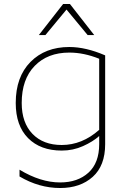

<svg xmlns="http://www.w3.org/2000/svg" viewBox="-20 -776 637 964"><path d="M290 -48Q392 -48 478 -124V-481Q401 -512 328 -512Q219 -512 154 -445Q89 -378 89 -259Q89 -160 143 -104Q197 -48 290 -48ZM508 -52Q508 56 445.5 112Q383 168 282 168Q176 168 78 110V76Q184 140 282 140Q370 140 424 91Q478 42 478 -52V-93Q447 -65 397 -42.5Q347 -20 290 -20Q183 -20 121 -82.5Q59 -145 59 -259Q59 -390 133 -465Q207 -540 328 -540Q411 -540 508 -498ZM297 -756H331L453 -600H420L314 -728L208 -600H175Z"/></svg>

Font: Roundo ExtraLight
Style: Regular
Weight: 250
Designer: Namrata Goyal (Gurmukhi), Shiva Nallaperumal (Latin)
Foundry: Indian Type Foundry
Version: Version 1.000;PS 1.0;hotconv 1.0.88;makeotf.lib2.5.647800